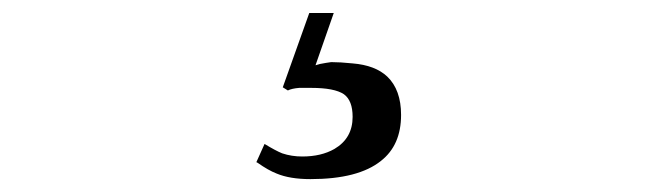

<svg xmlns="http://www.w3.org/2000/svg" viewBox="-20 -155 1040 298"><path d="M418.9 -19.5 426.8 -14.6Q432.6 -17.6 444.3 -18.6Q450.2 -18.6 462.9 -18.6Q499 -18.6 513.7 -8.8Q527.3 1 527.3 26.4Q527.3 59.6 499 76.2Q478.5 87.9 449.2 87.9Q432.6 87.9 418 83Q408.2 79.1 390.6 68.4L377.9 96.7L379.9 97.7Q396.5 109.4 409.2 114.3Q429.7 123 461.9 123Q536.1 123 571.3 94.7Q602.5 70.3 602.5 23.4Q602.5 -15.6 581.1 -36.1Q562.5 -53.7 527.3 -56.6Q507.8 -58.6 494.1 -58.6Q486.3 -57.6 476.6 -55.7L469.7 -53.7L498 -134.8H460Z"/></svg>

Font: BatangChe
Style: Regular
Weight: 400
Monospace: yes
Version: Version 2.21